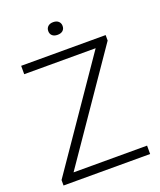

<svg xmlns="http://www.w3.org/2000/svg" viewBox="-164 -1017 932 1119"><g transform="rotate(-20 302.0 -458.0)"><path d="M33.5 0V-34L483 -688H40V-740H564V-706L114.5 -52H570.5V0ZM302 -837Q281 -837 269.2 -847.5Q257.5 -858 257.5 -876Q257.5 -893.5 269.2 -904.5Q281 -915.5 302 -915.5Q323 -915.5 334.8 -904.5Q346.5 -893.5 346.5 -876Q346.5 -858 334.8 -847.5Q323 -837 302 -837Z"/></g></svg>

Font: Encode Sans Semi Expanded Light
Style: Regular
Weight: 300
Width: 6
Designer: Multiple Designers
Foundry: Impallari Type
Version: Version 3.000; ttfautohint (v1.8.3) -l 8 -r 50 -G 200 -x 14 